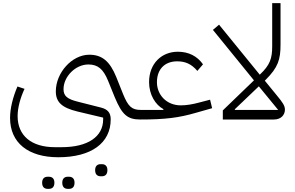

<svg xmlns="http://www.w3.org/2000/svg" viewBox="-20 -760 1878 1221"><path d="M411 441H419C440 441 454 429 454 402C454 376 440 364 419 364H411C390 364 376 376 376 402C376 429 390 441 411 441ZM283 441H291C312 441 326 429 326 402C326 376 312 364 291 364H283C262 364 248 376 248 402C248 429 262 441 283 441ZM620 361H628C649 361 663 349 663 322C663 296 649 284 628 284H620C599 284 585 296 585 322C585 349 599 361 620 361ZM351 240C560 240 684 150 684 -1C684 -43 665 -65 622 -76L476 -113C407 -130 384 -150 384 -193C384 -273 460 -350 542 -350C603 -350 637 -320 667 -247L710 -141C756 -31 790 0 872 0L888 -16V-61H875C818 -61 795 -83 763 -161L719 -271C679 -369 630 -412 548 -412C437 -412 335 -297 335 -179C335 -110 374 -75 472 -51L636 -12V-1C636 110 538 176 372 176H329C180 176 92 103 92 -22C92 -74 109 -137 136 -195L91 -210C62 -142 44 -71 44 -10C44 147 158 240 351 240Z M872 0C1031 0 1117 -11 1227 -43L1329 -72L1316 -126L1243 -107C1206 -97 1166 -90 1130 -90C1038 -90 978 -158 978 -237C978 -318 1026 -370 1107 -370C1157 -370 1197 -354 1235 -309L1271 -351C1234 -403 1180 -431 1111 -431C1007 -431 928 -355 928 -238C928 -157 969 -93 1019 -66V-61H888L872 -45Z M1397 0H1722C1769 0 1792 -31 1792 -63C1792 -88 1776 -110 1744 -149L1664 -247L1669 -252C1749 -332 1764 -381 1764 -478V-740H1711V-466C1711 -388 1697 -347 1634 -287L1632 -285L1373 -603L1334 -570L1595 -249L1397 -58ZM1749 -61H1474L1473 -65L1626 -211Z"/></svg>

Font: IBM Plex Arabic Light
Style: Regular
Weight: 300
Designer: Mike Abbink, Paul van der Laan, Pieter van Rosmalen, Wael Morcos, Khajak Apelian
Foundry: Bold Monday
Version: Version 1.0